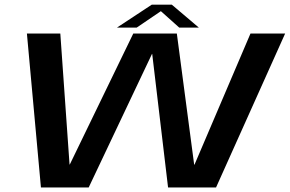

<svg xmlns="http://www.w3.org/2000/svg" viewBox="-20 -822 1270 842"><path d="M159.5 0H369L646.5 -585.5H647.5L717 0H927.5L1230.5 -675H1078.5L833 -100H831.5L755.5 -675H564.5L286 -100.5H285L244.5 -675H98ZM493 -701H579.5L685.5 -773L766 -701H852L733.5 -801.5H645.5Z"/></svg>

Font: Anybody Expanded Medium
Style: Italic
Weight: 500
Width: 7
Italic angle: -10°
Version: Version 1.113;gftools[0.9.25]